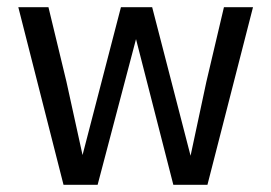

<svg xmlns="http://www.w3.org/2000/svg" viewBox="-20 -515 756 535"><path d="M685 -495 558 0H463L359 -406L252 0H157L31 -495H115L165 -288L210 -83L317 -495H404L511 -81L555 -287L604 -495Z"/></svg>

Font: Inria Sans
Style: Regular
Weight: 400
Designer: Black Foundry Team
Foundry: Black Foundry
Version: Version 1.2; ttfautohint (v1.8.3)